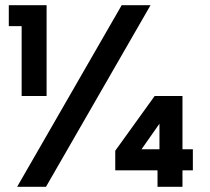

<svg xmlns="http://www.w3.org/2000/svg" viewBox="-20 -720 810 740"><path d="M63.4 -350V-619.3H13.9V-700H159.6V-350ZM46 0 449 -700H560.2L157.2 0ZM587.1 0V-63.4H424.2V-139.1L576.1 -350H683.3V-144.6H723.3V-63.4H683.3V0ZM525.4 -144.6H594.6V-243.3Z"/></svg>

Font: Envelope Sans Variable
Style: Regular
Weight: 500
Designer: Andreas Rasmussen / Norman Anderson
Foundry: mail.de GmbH
Version: Version 1.150